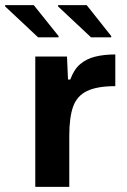

<svg xmlns="http://www.w3.org/2000/svg" viewBox="-60 -731 498 751"><path d="M78 0V-510H202L206 -420H215Q229 -459 253.5 -480Q278 -501 312.5 -509.5Q347 -518 391 -518V-394Q320 -394 280.5 -375Q241 -356 226 -314Q211 -272 211 -200V0ZM375 -585H296L167 -706V-711H279L375 -590ZM169 -585H89L-40 -706V-711H72L169 -590Z"/></svg>

Font: Saira SemiExpanded SemiBold
Style: Regular
Weight: 600
Width: 6
Designer: Hector Gatti with collaboration of the Omnibus-Type team
Foundry: Omnibus-Type
Version: Version 1.101